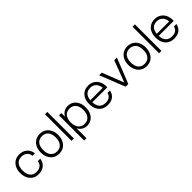

<svg xmlns="http://www.w3.org/2000/svg" viewBox="270 -2058 3579 3579"><g transform="rotate(-45 2059.0 -268.5)"><path d="M44 -252Q44 -330 73 -388Q102 -446 153.5 -478.5Q205 -511 274 -511Q336 -511 385 -486.5Q434 -462 463.5 -418Q493 -374 498 -317H433Q430 -379 387 -415.5Q344 -452 274 -452Q195 -452 152 -399.5Q109 -347 109 -252Q109 -156 152.5 -103Q196 -50 274 -50Q343 -50 386 -84Q429 -118 433 -177H498Q489 -92 428 -41.5Q367 9 274 9Q205 9 153.5 -23.5Q102 -56 73 -115Q44 -174 44 -252Z M586 -252Q586 -330 615 -388Q644 -446 696 -478.5Q748 -511 817 -511Q886 -511 938 -478.5Q990 -446 1019 -388Q1048 -330 1048 -252Q1048 -174 1019 -115Q990 -56 938 -23.5Q886 9 817 9Q748 9 696 -23.5Q644 -56 615 -115Q586 -174 586 -252ZM983 -252Q983 -347 939.5 -399.5Q896 -452 817 -452Q738 -452 694.5 -399.5Q651 -347 651 -252Q651 -156 694.5 -103Q738 -50 817 -50Q896 -50 939.5 -103Q983 -156 983 -252Z M1146 -700H1208V0H1146Z M1316 -500H1378V-404Q1404 -454 1449 -482.5Q1494 -511 1553 -511Q1619 -511 1669 -478.5Q1719 -446 1747 -388Q1775 -330 1775 -252Q1775 -174 1747 -115Q1719 -56 1669 -23.5Q1619 9 1553 9Q1494 9 1449 -19.5Q1404 -48 1378 -99V163H1316ZM1710 -252Q1710 -347 1666.5 -399.5Q1623 -452 1544 -452Q1465 -452 1421.5 -399.5Q1378 -347 1378 -252Q1378 -156 1421.5 -103Q1465 -50 1544 -50Q1623 -50 1666.5 -103Q1710 -156 1710 -252Z M1863 -252Q1863 -371 1925 -440.5Q1987 -510 2094 -510Q2160 -510 2212 -478.5Q2264 -447 2293.5 -391Q2323 -335 2323 -264V-234H1928Q1932 -143 1976 -96.5Q2020 -50 2100 -50Q2164 -50 2202.5 -79Q2241 -108 2251 -157H2317Q2300 -77 2246 -34.5Q2192 8 2100 8Q2027 8 1974 -23.5Q1921 -55 1892 -113.5Q1863 -172 1863 -252ZM2094 -453Q1944 -453 1929 -287H2256Q2250 -363 2205.5 -408Q2161 -453 2094 -453Z M2374 -500H2443L2610 -74L2772 -500H2842L2643 0H2573Z M2894 -252Q2894 -330 2923 -388Q2952 -446 3004 -478.5Q3056 -511 3125 -511Q3194 -511 3246 -478.5Q3298 -446 3327 -388Q3356 -330 3356 -252Q3356 -174 3327 -115Q3298 -56 3246 -23.5Q3194 9 3125 9Q3056 9 3004 -23.5Q2952 -56 2923 -115Q2894 -174 2894 -252ZM3291 -252Q3291 -347 3247.5 -399.5Q3204 -452 3125 -452Q3046 -452 3002.5 -399.5Q2959 -347 2959 -252Q2959 -156 3002.5 -103Q3046 -50 3125 -50Q3204 -50 3247.5 -103Q3291 -156 3291 -252Z M3454 -700H3516V0H3454Z M3614 -252Q3614 -371 3676 -440.5Q3738 -510 3845 -510Q3911 -510 3963 -478.5Q4015 -447 4044.5 -391Q4074 -335 4074 -264V-234H3679Q3683 -143 3727 -96.5Q3771 -50 3851 -50Q3915 -50 3953.5 -79Q3992 -108 4002 -157H4068Q4051 -77 3997 -34.5Q3943 8 3851 8Q3778 8 3725 -23.5Q3672 -55 3643 -113.5Q3614 -172 3614 -252ZM3845 -453Q3695 -453 3680 -287H4007Q4001 -363 3956.5 -408Q3912 -453 3845 -453Z"/></g></svg>

Font: Overused Grotesk Book
Style: Regular
Weight: 350
Version: Version 0.003